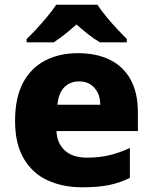

<svg xmlns="http://www.w3.org/2000/svg" viewBox="-20 -786 649 816"><path d="M311 -560Q390 -560 447 -532Q504 -504 535 -448Q566 -392 566 -309V-229H220Q222 -178 255 -147Q288 -116 350 -116Q401 -116 443.5 -126Q486 -136 532 -157V-30Q492 -10 445.5 0Q399 10 330 10Q247 10 182.5 -19.5Q118 -49 81 -112Q44 -175 44 -272Q44 -370 77.5 -433.5Q111 -497 171.5 -528.5Q232 -560 311 -560ZM317 -440Q278 -440 253.5 -415.5Q229 -391 224 -341H406Q406 -370 395.5 -391.5Q385 -413 365.5 -426.5Q346 -440 317 -440ZM394 -766Q409 -743 431.5 -715.5Q454 -688 478 -662.5Q502 -637 519 -620V-606H405Q379 -621 355 -640Q331 -659 305 -682Q279 -659 256.5 -641Q234 -623 208 -606H93V-620Q112 -638 135.5 -663.5Q159 -689 181.5 -716Q204 -743 219 -766Z"/></svg>

Font: Noto Sans Oriya ExtraBold
Style: Regular
Weight: 800
Version: Version 2.003